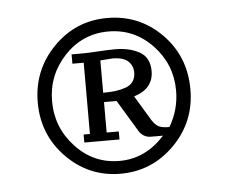

<svg xmlns="http://www.w3.org/2000/svg" viewBox="-36 -740 507 430"><g transform="rotate(-5 217.5 -525.0)"><path d="M219.2 -700.2Q291 -700.2 341.1 -649.7Q391.1 -599.1 391.1 -524.9Q391.1 -452.1 340.6 -401.1Q290 -350.1 219.2 -350.1Q148.4 -350.1 98.1 -401.1Q47.9 -452.1 47.9 -524.9Q47.9 -597.7 97.9 -648.9Q147.9 -700.2 219.2 -700.2ZM219.2 -378.9Q277.8 -378.9 320.8 -426.8H293.9Q274.4 -426.8 264.2 -446.8L224.1 -513.2H195.8V-444.8H223.1V-426.8H144V-444.8H158.2V-605H132.8V-626H158.2Q169.4 -626 192.1 -627.4Q214.8 -628.9 231 -628.9Q263.7 -628.9 285.9 -616.2Q308.1 -603.5 308.1 -573.2Q308.1 -533.7 264.2 -520L297.9 -463.9Q305.2 -452.6 313 -448.7Q320.8 -444.8 336.9 -444.8Q358.9 -481.9 358.9 -524.9Q358.9 -584 318.1 -627Q277.3 -669.9 219.2 -669.9Q161.1 -669.9 120.6 -627Q80.1 -584 80.1 -524.9Q80.1 -465.8 120.6 -422.4Q161.1 -378.9 219.2 -378.9ZM195.8 -534.2Q211.4 -534.2 222.9 -535.6Q234.4 -537.1 245.6 -540.8Q256.8 -544.4 262.9 -552.7Q269 -561 269 -573.2Q269 -588.9 258.1 -598.9Q247.1 -608.9 223.1 -608.9L195.8 -606.9Z"/></g></svg>

Font: Dehuti
Style: Book
Weight: 400
Version: Version 1.2